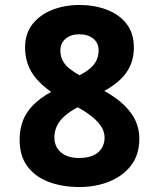

<svg xmlns="http://www.w3.org/2000/svg" viewBox="-20 -743 640 773"><path d="M300 10Q231 10 176.5 -10.5Q122 -31 90.5 -73Q59 -115 59 -181Q59 -222 72 -256.5Q85 -291 113.5 -320Q142 -349 186 -373Q149 -399 125.5 -427Q102 -455 91.5 -486Q81 -517 81 -552Q81 -608 111 -646Q141 -684 191 -703.5Q241 -723 300 -723Q360 -723 410 -704Q460 -685 489.5 -647Q519 -609 519 -551Q519 -496 490.5 -453.5Q462 -411 400 -377Q450 -349 481 -318.5Q512 -288 526.5 -255Q541 -222 541 -185Q541 -121 508.5 -78Q476 -35 421 -12.5Q366 10 300 10ZM298 -107Q350 -107 375.5 -130Q401 -153 401 -189Q401 -211 389.5 -230.5Q378 -250 354.5 -270Q331 -290 293 -311Q262 -295 241 -276.5Q220 -258 209.5 -236.5Q199 -215 199 -190Q199 -152 225.5 -129.5Q252 -107 298 -107ZM300 -440Q329 -455 345.5 -470Q362 -485 369.5 -502.5Q377 -520 377 -540Q377 -570 355.5 -587.5Q334 -605 299 -605Q265 -605 244 -587Q223 -569 223 -540Q223 -517 232.5 -499Q242 -481 259.5 -467Q277 -453 300 -440Z"/></svg>

Font: Noto Sans Mono
Style: Bold
Weight: 700
Designer: Monotype Design Team
Foundry: Monotype Imaging Inc.
Version: Version 2.014